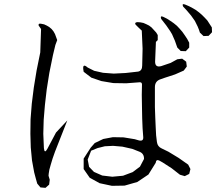

<svg xmlns="http://www.w3.org/2000/svg" viewBox="-20 -903 1046 929"><path d="M153.3 -39.1 145.5 -68.4 134.8 -127 128.9 -189.5 127 -255.9 127.9 -326.2 133.8 -401.4 143.6 -479.5 157.2 -562.5 174.8 -649.4 178.7 -762.7 167 -779.3Q164.1 -791 178.7 -788.1L193.4 -785.2L206.1 -779.3L217.8 -772.5L229.5 -762.7L238.3 -752L246.1 -738.3L256.8 -709L248 -685.5L236.3 -636.7L218.8 -550.8L206.1 -470.7L197.3 -394.5L191.4 -323.2L189.5 -255.9L192.4 -186.5Q195.3 -157.2 209 -182.6L251 -261.7L305.7 -320.3L246.1 -168.9L234.4 -135.7L225.6 -106.4L218.8 -82L215.8 -63.5L214.8 -52.7L220.7 -33.2L217.8 -9.8L200.2 5.9L175.8 3.9L160.2 -14.6ZM487.3 -195.3 452.1 -186.5 420.9 -173.8 404.3 -130.9 411.1 -95.7 434.6 -71.3 474.6 -53.7 523.4 -47.9 575.2 -52.7 622.1 -70.3 657.2 -96.7 676.8 -133.8Q677.7 -161.1 652.3 -169.9L620.1 -182.6L572.3 -193.4L527.3 -197.3ZM776.4 -526.4 756.8 -519.5Q729.5 -510.7 729.5 -481.4V-444.3V-384.8L731.4 -332L733.4 -286.1L735.4 -248L739.3 -215.8Q742.2 -193.4 762.7 -184.6L794.9 -168.9L844.7 -138.7L890.6 -106.4L901.4 -85L895.5 -61.5L874 -50.8L850.6 -57.6L810.5 -88.9L766.6 -117.2L751 -126Q735.4 -133.8 733.4 -115.2L698.2 -58.6L644.5 -22.5L583 -4.9L521.5 -3.9L461.9 -16.6L414.1 -43L384.8 -85V-135.7L418.9 -188.5L438.5 -210.9L479.5 -230.5L526.4 -239.3L578.1 -238.3L631.8 -229.5L652.3 -223.6Q675.8 -217.8 672.9 -242.2L669.9 -282.2L668 -330.1L667 -383.8L666 -444.3L667 -494.1Q667 -505.9 655.3 -504.9L590.8 -500L528.3 -501L470.7 -510.7L421.9 -527.3L384.8 -555.7L382.8 -568.4Q379.9 -597.7 404.3 -576.2L435.5 -560.5L478.5 -550.8L530.3 -546.9L587.9 -549.8L648.4 -556.6Q668 -560.5 668 -585.9L669.9 -667L666 -754.9L650.4 -769.5L635.7 -784.2Q629.9 -794.9 645.5 -795.9L659.2 -794.9L673.8 -792L687.5 -786.1L701.2 -779.3L712.9 -770.5L735.4 -746.1L743.2 -733.4V-709L734.4 -700.2L730.5 -604.5Q730.5 -575.2 759.8 -583L805.7 -598.6L837.9 -616.2L861.3 -619.1L880.9 -604.5L883.8 -581.1L869.1 -561.5L827.1 -543ZM826.2 -706.1 819.3 -721.7 812.5 -737.3 803.7 -752 784.2 -780.3 759.8 -811.5Q753.9 -829.1 770.5 -821.3L788.1 -812.5L804.7 -801.8L820.3 -791L835.9 -778.3L849.6 -763.7L862.3 -749L874 -732.4L885.7 -714.8L895.5 -696.3V-672.9L878.9 -655.3L854.5 -656.2L837.9 -672.9L832 -689.5ZM936.5 -774.4 922.9 -801.8 904.3 -828.1 881.8 -854.5 866.2 -871.1Q858.4 -887.7 876 -880.9L894.5 -873L911.1 -864.3L927.7 -854.5L943.4 -842.8L957 -831.1L970.7 -817.4L983.4 -803.7L994.1 -787.1L1004.9 -770.5L1005.9 -747.1L989.3 -729.5L964.8 -728.5L947.3 -745.1L942.4 -759.8Z"/></svg>

Font: B2 Hana
Style: Regular
Weight: 500
Version: 2020-08-05; (max)